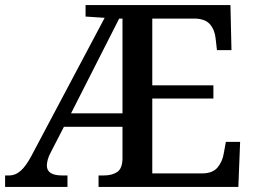

<svg xmlns="http://www.w3.org/2000/svg" viewBox="-20 -734 1003 754"><path d="M0 0V-45H15Q41 -45 62 -64Q83 -83 104 -123L391 -664L316 -669V-714H885L889 -537H832L827 -581Q824 -615 805.5 -637.5Q787 -660 746 -661H578V-399H818V-347H578V-53H773Q815 -53 834.5 -76.5Q854 -100 859 -133L867 -177H923L916 0H367V-45H388Q419 -45 439.5 -58Q460 -71 461 -110V-236H231L180 -137Q171 -121 167.5 -107Q164 -93 164 -84Q164 -45 224 -45H245V0ZM259 -289H461V-661H448Z"/></svg>

Font: Noto Serif Bengali Medium
Style: Regular
Weight: 500
Designer: Juan Bruce, Universal Thirst, Indian Type Foundry and the Monotype Design Team.
Foundry: Monotype Imaging Inc.
Version: Version 2.003; ttfautohint (v1.8.4.7-5d5b)